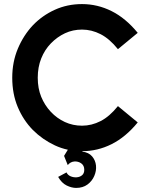

<svg xmlns="http://www.w3.org/2000/svg" viewBox="-20 -730 735 941"><path d="M382 11Q310 11 249 -17.5Q188 -46 141 -93Q94 -141 67 -205.5Q40 -270 40 -349Q40 -426 67.5 -491.5Q95 -557 141 -606Q187 -654 248.5 -682Q310 -710 382 -710Q458 -710 527 -675.5Q596 -641 655 -569L558 -489Q517 -540 473 -562.5Q429 -585 382 -585Q337 -585 298.5 -567Q260 -549 229 -517Q199 -486 182 -443.5Q165 -401 165 -349Q165 -297 182 -255.5Q199 -214 229 -182Q259 -150 298 -132Q337 -114 382 -114Q429 -114 473 -136.5Q517 -159 558 -210L655 -130Q596 -58 527 -23.5Q458 11 382 11ZM353 191Q331 191 306.5 179Q282 167 265 137L306 115Q312 128 326 134Q340 140 355.5 139Q371 138 382 129Q393 120 393 102Q393 81 378 70.5Q363 60 344 61.5Q325 63 312 79L294 34L346 -51L409 -29L383 13Q415 17 431.5 36.5Q448 56 450.5 81.5Q453 107 442 132.5Q431 158 408.5 174.5Q386 191 353 191Z"/></svg>

Font: Kulim Park
Style: Bold
Weight: 700
Designer: Noponies / Dale Sattler
Foundry: Noponies
Version: Version 1.000; ttfautohint (v1.8.3)